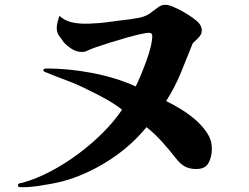

<svg xmlns="http://www.w3.org/2000/svg" viewBox="-20 -760 1040 802"><path d="M865 -139Q865 -106 851.5 -80Q838 -54 800 -54Q772 -54 752.5 -64.5Q733 -75 717 -96Q689 -132 658 -166.5Q627 -201 592 -229Q530 -153 445 -96.5Q360 -40 267 -10Q242 -2 215.5 3.5Q189 9 163 13Q141 17 118.5 19.5Q96 22 73 22Q69 22 62 21.5Q55 21 55 14Q55 7 63 5.5Q71 4 75 3Q132 -13 191 -44Q250 -75 306 -116.5Q362 -158 409.5 -205.5Q457 -253 490 -302Q457 -327 423 -346Q389 -365 351 -383Q307 -406 261 -423Q215 -440 169 -459Q167 -460 164 -461.5Q161 -463 161 -466Q161 -471 165.5 -472.5Q170 -474 173 -474Q265 -474 363.5 -455.5Q462 -437 547 -399Q556 -417 567.5 -444.5Q579 -472 590.5 -503Q602 -534 609 -562.5Q616 -591 616 -610Q616 -623 602 -623Q592 -623 567 -617.5Q542 -612 510 -603Q478 -594 446 -584Q414 -574 389 -565.5Q364 -557 353 -552Q345 -548 338.5 -545.5Q332 -543 322 -543Q300 -543 280 -555.5Q260 -568 246 -584Q236 -597 226.5 -611Q217 -625 217 -642Q217 -655 220.5 -668.5Q224 -682 228 -694Q250 -674 277.5 -667.5Q305 -661 334 -661Q342 -661 350 -661Q358 -661 366 -662Q394 -663 422 -666.5Q450 -670 478 -674Q499 -676 520.5 -679Q542 -682 563 -686Q590 -692 607.5 -705Q625 -718 639.5 -729Q654 -740 671 -740Q683 -740 703.5 -731.5Q724 -723 746 -710.5Q768 -698 786.5 -684.5Q805 -671 812 -662Q823 -648 823 -633Q823 -617 809.5 -603Q796 -589 785 -579Q761 -518 735.5 -456Q710 -394 674 -338Q701 -325 734 -305Q767 -285 796.5 -259.5Q826 -234 845.5 -204Q865 -174 865 -139Z"/></svg>

Font: Kaisei Tokumin ExtraBold
Style: Regular
Weight: 800
Designer: Font-Kai, 金井和夫
Foundry: KAZUO KANAI
Version: Version 5.003